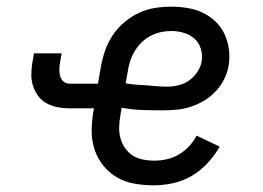

<svg xmlns="http://www.w3.org/2000/svg" viewBox="-20 -548 790 576"><path d="M441 8Q412 8 383.5 3Q355 -2 331.5 -15.5Q308 -29 290.5 -50.5Q273 -72 264 -98.5Q255 -125 255 -154Q255 -183 260 -213L262 -223H188Q170 -223 152.5 -226.5Q135 -230 120 -238Q105 -246 95 -259.5Q85 -273 79.5 -289Q74 -305 74 -323Q74 -341 77 -360L82 -388H165L160 -360Q158 -349 158 -339Q158 -329 160.5 -319.5Q163 -310 170.5 -303.5Q178 -297 188 -297H274L282 -344Q286 -368 294 -392.5Q302 -417 316 -439Q330 -461 350.5 -479Q371 -497 395 -508.5Q419 -520 444 -524Q469 -528 493 -528Q518 -528 542.5 -524Q567 -520 588 -510Q609 -500 626 -484Q643 -468 653 -447Q663 -426 666.5 -401.5Q670 -377 666 -352Q663 -332 653 -311.5Q643 -291 627.5 -274.5Q612 -258 593 -246.5Q574 -235 553 -228Q532 -221 511 -219Q490 -217 469 -217Q438 -217 406.5 -218Q375 -219 345 -225L341 -201Q338 -184 337.5 -166.5Q337 -149 341.5 -133Q346 -117 355.5 -103.5Q365 -90 378 -81.5Q391 -73 408 -69.5Q425 -66 442 -66Q461 -66 479.5 -70Q498 -74 515.5 -84Q533 -94 547 -109Q561 -124 570 -141L639 -108Q624 -82 603 -59Q582 -36 555.5 -20.5Q529 -5 499.5 1.5Q470 8 441 8ZM481 -288Q497 -288 514.5 -292Q532 -296 546.5 -306Q561 -316 571.5 -331.5Q582 -347 585 -363Q588 -383 582.5 -401.5Q577 -420 563.5 -432Q550 -444 531.5 -449.5Q513 -455 494 -455Q478 -455 462 -451.5Q446 -448 431 -440Q416 -432 404 -420Q392 -408 383.5 -393.5Q375 -379 370 -363Q365 -347 363 -332L357 -298Q373 -295 388 -294Q403 -293 419 -292Q435 -291 450 -289.5Q465 -288 481 -288Z"/></svg>

Font: Iosevka Etoile
Style: Italic
Weight: 400
Italic angle: -9°
Designer: Belleve Invis
Foundry: Belleve Invis
Version: Version 22.1.2; ttfautohint (v1.8.4)